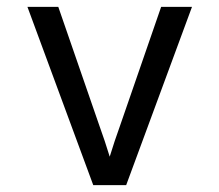

<svg xmlns="http://www.w3.org/2000/svg" viewBox="-20 -540 640 560"><path d="M252 0 60 -520H150L270 -173Q278 -151 285.5 -128.5Q293 -106 300 -83Q307 -106 314.5 -128.5Q322 -151 330 -173L450 -520H540L348 0Z"/></svg>

Font: Iosevka Meiseki Sans
Style: Regular
Weight: 400
Monospace: yes
Designer: Belleve Invis
Foundry: Belleve Invis
Version: Version 11.2.6; ttfautohint (v1.8.4)